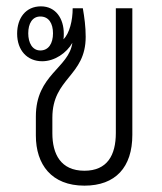

<svg xmlns="http://www.w3.org/2000/svg" viewBox="-20 -576 512 605"><path d="M246 9C344 9 397 -49 397 -151V-550H345V-157C345 -87 318 -38 246 -38C171 -38 145 -91 145 -156V-205C145 -331 250 -335 250 -460C250 -492 246 -521 241 -550H209C209 -511 199 -471 180 -452C181 -458 181 -464 181 -470C181 -517 156 -556 109 -556C61 -556 34 -519 34 -470C34 -417 66 -383 113 -383C152 -383 190 -409 208 -441C197 -361 93 -341 93 -209V-149C93 -58 142 9 246 9ZM107 -417C82 -417 69 -441 69 -471C69 -502 82 -524 107 -524C134 -524 147 -502 147 -471C147 -439 133 -417 107 -417Z"/></svg>

Font: Noto Sans Thai Looped Condensed Light
Style: Regular
Weight: 300
Width: 3
Designer: Sasikarn Vongin, Ben Mitchell
Foundry: The Fontpad Ltd
Version: Version 1.001